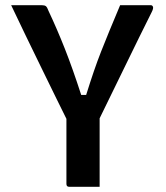

<svg xmlns="http://www.w3.org/2000/svg" viewBox="-20 -720 640 740"><path d="M364 0H247Q236 0 236 -11V-262Q222 -290 197 -341Q172 -392 141 -455.5Q110 -519 79 -583Q48 -647 23 -700H141Q152 -700 157 -696Q162 -692 167 -678Q200 -608 230 -532Q260 -456 293 -354H312Q328 -405 341.5 -444.5Q355 -484 369.5 -521Q384 -558 401.5 -600.5Q419 -643 443 -700H561Q567 -700 569.5 -694Q572 -688 565 -674Q517 -578 466.5 -474Q416 -370 364 -264Z"/></svg>

Font: Recursive Mn Lnr St SmB
Style: Regular
Weight: 600
Monospace: yes
Version: Version 1.079;hotconv 1.0.112;makeotfexe 2.5.65598; ttfautoh